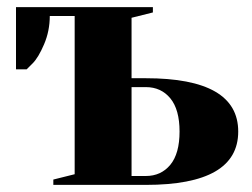

<svg xmlns="http://www.w3.org/2000/svg" viewBox="-20 -520 710 540"><path d="M190 -475H120Q120 -433 104 -395.5Q88 -358 72 -342L55 -325H25V-500H410V-485L350 -470V-300H390Q650 -300 650 -150Q650 0 390 0H130V-15L190 -30ZM390 -275H350V-25H390Q433 -25 459 -56.5Q485 -88 485 -150Q485 -212 459 -243.5Q433 -275 390 -275Z"/></svg>

Font: Yeseva One
Style: Regular
Weight: 400
Designer: Jovanny Lemonad
Foundry: Jovanny Lemonad
Version: Version 2.000